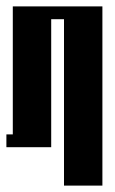

<svg xmlns="http://www.w3.org/2000/svg" viewBox="-20 -460 360 600"><path d="M20 -440H300V120H180V-400H140V0H0V-40H20Z"/></svg>

Font: SOV_poster
Style: Bold
Weight: 700
Version: Version 1.00